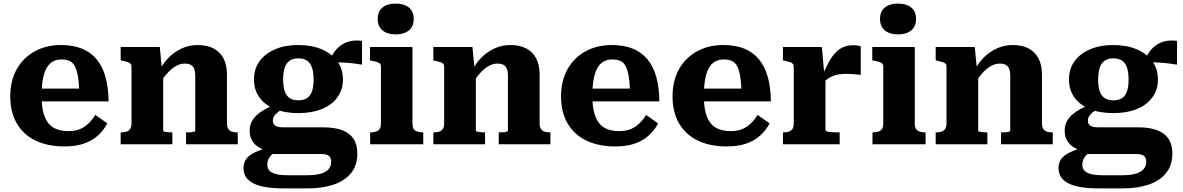

<svg xmlns="http://www.w3.org/2000/svg" viewBox="-20 -801 6566 1066"><path d="M211 -267Q211 -214 220.5 -177Q230 -140 248.5 -117Q267 -94 295 -83.5Q323 -73 360 -73Q398 -73 425.5 -85Q453 -97 473.5 -117.5Q494 -138 509 -163L576 -116Q555 -76 522 -47Q489 -18 444 -3Q399 12 338 12Q246 12 178.5 -20Q111 -52 74 -114.5Q37 -177 37 -266Q37 -352 72.5 -416Q108 -480 172 -515.5Q236 -551 319 -551Q386 -551 435 -531Q484 -511 516.5 -472Q549 -433 565.5 -374.5Q582 -316 583 -238H169V-309H441L420 -281Q419 -338 413 -375Q407 -412 396 -433Q385 -454 366.5 -462.5Q348 -471 322 -471Q296 -471 275.5 -460.5Q255 -450 240.5 -426.5Q226 -403 218.5 -363.5Q211 -324 211 -267Z M650 0V-66H653Q671 -66 683.5 -70.5Q696 -75 703 -86Q710 -97 710 -116V-431Q710 -442 704.5 -447.5Q699 -453 688 -456.5Q677 -460 659 -464L650 -466V-540H867L879 -418L886 -415V-75Q886 -72 894 -70Q902 -68 913 -67Q924 -66 933 -66H937V0ZM1300 0H1013V-66H1016Q1026 -66 1037 -66.5Q1048 -67 1056 -69.5Q1064 -72 1064 -75V-381Q1064 -403 1058.5 -418Q1053 -433 1040 -440.5Q1027 -448 1005 -448Q981 -448 957 -434.5Q933 -421 909.5 -395Q886 -369 861 -328L864 -407Q886 -451 918.5 -483Q951 -515 991.5 -533Q1032 -551 1077 -551Q1129 -551 1165 -532.5Q1201 -514 1220.5 -477.5Q1240 -441 1240 -387V-116Q1240 -97 1247 -86Q1254 -75 1266.5 -70.5Q1279 -66 1297 -66H1300Z M1990 -442Q1949 -449 1919 -451.5Q1889 -454 1865 -454.5Q1841 -455 1820 -451L1799 -446Q1814 -480 1831.5 -506Q1849 -532 1871.5 -548.5Q1894 -565 1923 -572Q1952 -579 1990 -574ZM1636 -173Q1561 -173 1505.5 -195.5Q1450 -218 1420 -260.5Q1390 -303 1390 -360Q1390 -418 1420.5 -460.5Q1451 -503 1506.5 -527Q1562 -551 1636 -551Q1711 -551 1766.5 -527Q1822 -503 1853 -460.5Q1884 -418 1884 -360Q1884 -303 1853 -260.5Q1822 -218 1766.5 -195.5Q1711 -173 1636 -173ZM1636 -244Q1666 -244 1684.5 -256Q1703 -268 1712 -293.5Q1721 -319 1721 -359Q1721 -400 1712 -426Q1703 -452 1684.5 -464.5Q1666 -477 1636 -477Q1608 -477 1589 -464.5Q1570 -452 1561 -426Q1552 -400 1552 -359Q1552 -319 1561 -293.5Q1570 -268 1589 -256Q1608 -244 1636 -244ZM1553 245Q1483 245 1433.5 233.5Q1384 222 1358 197Q1332 172 1332 131Q1332 102 1347.5 81Q1363 60 1397 44Q1431 28 1486 13L1519 35Q1498 48 1486 60.5Q1474 73 1469 85.5Q1464 98 1464 115Q1464 133 1475.5 146Q1487 159 1512.5 165.5Q1538 172 1580 172H1684Q1730 172 1760 163.5Q1790 155 1804.5 138Q1819 121 1819 97Q1819 76 1806.5 65Q1794 54 1763 54H1474L1482 41Q1444 33 1418 17.5Q1392 2 1379 -21.5Q1366 -45 1366 -76Q1366 -109 1383 -135.5Q1400 -162 1433.5 -183.5Q1467 -205 1513 -222L1558 -202Q1536 -189 1522 -177.5Q1508 -166 1501.5 -155Q1495 -144 1495 -131Q1495 -111 1509.5 -102.5Q1524 -94 1554 -94H1776Q1838 -94 1880 -78Q1922 -62 1943 -30Q1964 2 1964 51Q1964 117 1929 160Q1894 203 1832 224Q1770 245 1690 245Z M2177 -610Q2131 -610 2104 -632Q2077 -654 2077 -696Q2077 -738 2104 -759.5Q2131 -781 2177 -781Q2223 -781 2250 -759.5Q2277 -738 2277 -696Q2277 -654 2250 -632Q2223 -610 2177 -610ZM2270 -540V-114Q2270 -86 2285.5 -76Q2301 -66 2328 -66H2330V0H2035V-66H2037Q2064 -66 2079.5 -76Q2095 -86 2095 -114V-431Q2095 -447 2082.5 -453Q2070 -459 2043 -464L2034 -466V-540Z M2386 0V-66H2389Q2407 -66 2419.5 -70.5Q2432 -75 2439 -86Q2446 -97 2446 -116V-431Q2446 -442 2440.5 -447.5Q2435 -453 2424 -456.5Q2413 -460 2395 -464L2386 -466V-540H2603L2615 -418L2622 -415V-75Q2622 -72 2630 -70Q2638 -68 2649 -67Q2660 -66 2669 -66H2673V0ZM3036 0H2749V-66H2752Q2762 -66 2773 -66.5Q2784 -67 2792 -69.5Q2800 -72 2800 -75V-381Q2800 -403 2794.5 -418Q2789 -433 2776 -440.5Q2763 -448 2741 -448Q2717 -448 2693 -434.5Q2669 -421 2645.5 -395Q2622 -369 2597 -328L2600 -407Q2622 -451 2654.5 -483Q2687 -515 2727.5 -533Q2768 -551 2813 -551Q2865 -551 2901 -532.5Q2937 -514 2956.5 -477.5Q2976 -441 2976 -387V-116Q2976 -97 2983 -86Q2990 -75 3002.5 -70.5Q3015 -66 3033 -66H3036Z M3269 -267Q3269 -214 3278.5 -177Q3288 -140 3306.5 -117Q3325 -94 3353 -83.5Q3381 -73 3418 -73Q3456 -73 3483.5 -85Q3511 -97 3531.5 -117.5Q3552 -138 3567 -163L3634 -116Q3613 -76 3580 -47Q3547 -18 3502 -3Q3457 12 3396 12Q3304 12 3236.5 -20Q3169 -52 3132 -114.5Q3095 -177 3095 -266Q3095 -352 3130.5 -416Q3166 -480 3230 -515.5Q3294 -551 3377 -551Q3444 -551 3493 -531Q3542 -511 3574.5 -472Q3607 -433 3623.5 -374.5Q3640 -316 3641 -238H3227V-309H3499L3478 -281Q3477 -338 3471 -375Q3465 -412 3454 -433Q3443 -454 3424.5 -462.5Q3406 -471 3380 -471Q3354 -471 3333.5 -460.5Q3313 -450 3298.5 -426.5Q3284 -403 3276.5 -363.5Q3269 -324 3269 -267Z M3888 -267Q3888 -214 3897.5 -177Q3907 -140 3925.5 -117Q3944 -94 3972 -83.5Q4000 -73 4037 -73Q4075 -73 4102.5 -85Q4130 -97 4150.5 -117.5Q4171 -138 4186 -163L4253 -116Q4232 -76 4199 -47Q4166 -18 4121 -3Q4076 12 4015 12Q3923 12 3855.5 -20Q3788 -52 3751 -114.5Q3714 -177 3714 -266Q3714 -352 3749.5 -416Q3785 -480 3849 -515.5Q3913 -551 3996 -551Q4063 -551 4112 -531Q4161 -511 4193.5 -472Q4226 -433 4242.5 -374.5Q4259 -316 4260 -238H3846V-309H4118L4097 -281Q4096 -338 4090 -375Q4084 -412 4073 -433Q4062 -454 4043.5 -462.5Q4025 -471 3999 -471Q3973 -471 3952.5 -460.5Q3932 -450 3917.5 -426.5Q3903 -403 3895.5 -363.5Q3888 -324 3888 -267Z M4759 -544V-385Q4751 -386 4737.5 -387.5Q4724 -389 4708.5 -390Q4693 -391 4679 -391Q4657 -391 4637.5 -388Q4618 -385 4601.5 -378Q4585 -371 4571 -360.5Q4557 -350 4544 -333L4541 -371Q4565 -428 4588.5 -468Q4612 -508 4642.5 -529Q4673 -550 4718 -550Q4732 -550 4743 -548Q4754 -546 4759 -544ZM4327 0V-66H4330Q4357 -66 4372 -76.5Q4387 -87 4387 -116V-431Q4387 -441 4381.5 -447Q4376 -453 4365 -456.5Q4354 -460 4336 -464L4327 -466V-540H4543L4557 -384L4563 -387V-80Q4563 -74 4573.5 -71Q4584 -68 4600 -67Q4616 -66 4631 -66H4642V0Z M4966 -610Q4920 -610 4893 -632Q4866 -654 4866 -696Q4866 -738 4893 -759.5Q4920 -781 4966 -781Q5012 -781 5039 -759.5Q5066 -738 5066 -696Q5066 -654 5039 -632Q5012 -610 4966 -610ZM5059 -540V-114Q5059 -86 5074.5 -76Q5090 -66 5117 -66H5119V0H4824V-66H4826Q4853 -66 4868.5 -76Q4884 -86 4884 -114V-431Q4884 -447 4871.5 -453Q4859 -459 4832 -464L4823 -466V-540Z M5175 0V-66H5178Q5196 -66 5208.5 -70.5Q5221 -75 5228 -86Q5235 -97 5235 -116V-431Q5235 -442 5229.5 -447.5Q5224 -453 5213 -456.5Q5202 -460 5184 -464L5175 -466V-540H5392L5404 -418L5411 -415V-75Q5411 -72 5419 -70Q5427 -68 5438 -67Q5449 -66 5458 -66H5462V0ZM5825 0H5538V-66H5541Q5551 -66 5562 -66.5Q5573 -67 5581 -69.5Q5589 -72 5589 -75V-381Q5589 -403 5583.5 -418Q5578 -433 5565 -440.5Q5552 -448 5530 -448Q5506 -448 5482 -434.5Q5458 -421 5434.5 -395Q5411 -369 5386 -328L5389 -407Q5411 -451 5443.5 -483Q5476 -515 5516.5 -533Q5557 -551 5602 -551Q5654 -551 5690 -532.5Q5726 -514 5745.5 -477.5Q5765 -441 5765 -387V-116Q5765 -97 5772 -86Q5779 -75 5791.5 -70.5Q5804 -66 5822 -66H5825Z M6515 -442Q6474 -449 6444 -451.5Q6414 -454 6390 -454.5Q6366 -455 6345 -451L6324 -446Q6339 -480 6356.5 -506Q6374 -532 6396.5 -548.5Q6419 -565 6448 -572Q6477 -579 6515 -574ZM6161 -173Q6086 -173 6030.5 -195.5Q5975 -218 5945 -260.5Q5915 -303 5915 -360Q5915 -418 5945.5 -460.5Q5976 -503 6031.5 -527Q6087 -551 6161 -551Q6236 -551 6291.5 -527Q6347 -503 6378 -460.5Q6409 -418 6409 -360Q6409 -303 6378 -260.5Q6347 -218 6291.5 -195.5Q6236 -173 6161 -173ZM6161 -244Q6191 -244 6209.5 -256Q6228 -268 6237 -293.5Q6246 -319 6246 -359Q6246 -400 6237 -426Q6228 -452 6209.5 -464.5Q6191 -477 6161 -477Q6133 -477 6114 -464.5Q6095 -452 6086 -426Q6077 -400 6077 -359Q6077 -319 6086 -293.5Q6095 -268 6114 -256Q6133 -244 6161 -244ZM6078 245Q6008 245 5958.5 233.5Q5909 222 5883 197Q5857 172 5857 131Q5857 102 5872.5 81Q5888 60 5922 44Q5956 28 6011 13L6044 35Q6023 48 6011 60.5Q5999 73 5994 85.5Q5989 98 5989 115Q5989 133 6000.5 146Q6012 159 6037.5 165.5Q6063 172 6105 172H6209Q6255 172 6285 163.5Q6315 155 6329.5 138Q6344 121 6344 97Q6344 76 6331.5 65Q6319 54 6288 54H5999L6007 41Q5969 33 5943 17.5Q5917 2 5904 -21.5Q5891 -45 5891 -76Q5891 -109 5908 -135.5Q5925 -162 5958.5 -183.5Q5992 -205 6038 -222L6083 -202Q6061 -189 6047 -177.5Q6033 -166 6026.5 -155Q6020 -144 6020 -131Q6020 -111 6034.5 -102.5Q6049 -94 6079 -94H6301Q6363 -94 6405 -78Q6447 -62 6468 -30Q6489 2 6489 51Q6489 117 6454 160Q6419 203 6357 224Q6295 245 6215 245Z"/></svg>

Font: Roboto Serif 20pt
Style: Bold
Weight: 700
Version: Version 1.008